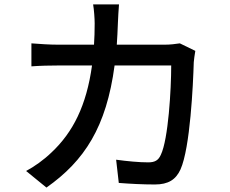

<svg xmlns="http://www.w3.org/2000/svg" viewBox="-20 -813 1040 868"><path d="M863 -583 793 -617C773 -614 750 -611 724 -611H508C510 -642 512 -675 513 -709C514 -733 516 -770 518 -793H401C405 -770 408 -729 408 -707C408 -673 407 -641 405 -611H244C205 -611 160 -614 122 -617V-513C160 -516 207 -517 244 -517H396C371 -336 310 -215 213 -124C178 -90 134 -59 98 -40L190 35C362 -86 461 -239 498 -517H754C754 -409 741 -183 707 -113C696 -88 680 -79 650 -79C609 -79 556 -84 505 -91L517 14C568 18 626 21 680 21C741 21 775 -1 796 -47C840 -145 853 -431 856 -532C857 -544 860 -566 863 -583Z"/></svg>

Font: Noto Sans CJK TC Medium
Style: Regular
Weight: 500
Designer: Ryoko NISHIZUKA 西塚涼子 (kana, bopomofo & ideographs); Paul D. Hunt (Latin, Greek & Cyrillic); Sandoll Communications 산돌커뮤니
Foundry: Adobe
Version: Version 2.004;hotconv 1.0.118;makeotfexe 2.5.65603